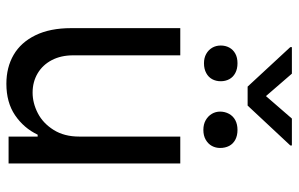

<svg xmlns="http://www.w3.org/2000/svg" viewBox="-184 -730 922 593"><g transform="rotate(90 276.5 -434.0)"><path d="M402.3 -530.3H485.4V0H402.3V-89.8H396.5Q376 -46.9 336.4 -20Q296.9 6.8 239.3 6.8Q188.5 6.8 149.9 -15.6Q111.3 -38.1 89.4 -83Q67.4 -127.9 67.4 -193.4V-530.3H151.4V-199.2Q151.4 -162.1 166 -133.8Q180.7 -105.5 207 -89.8Q233.4 -74.2 266.6 -74.2Q298.8 -74.2 330.1 -90.3Q361.3 -106.4 381.8 -139.2Q402.3 -171.9 402.3 -217.8ZM175.8 -707Q193.4 -707 206.1 -700.2Q218.8 -693.4 225.1 -681.6Q231.4 -669.9 231.4 -655.3Q231.4 -640.6 225.1 -628.9Q218.8 -617.2 206.1 -610.4Q193.4 -603.5 175.8 -603.5Q159.2 -603.5 147 -610.4Q134.8 -617.2 127.9 -628.9Q121.1 -640.6 121.1 -655.3Q121.1 -669.9 127.4 -681.6Q133.8 -693.4 146 -700.2Q158.2 -707 175.8 -707ZM381.8 -707Q399.4 -707 412.1 -700.2Q424.8 -693.4 431.2 -681.2Q437.5 -668.9 437.5 -653.3Q437.5 -639.6 431.2 -627.9Q424.8 -616.2 412.1 -608.9Q399.4 -601.6 381.8 -601.6Q364.3 -601.6 351.6 -608.9Q338.9 -616.2 332 -627.9Q325.2 -639.6 325.2 -653.3Q325.2 -668 332 -680.7Q338.9 -693.4 351.6 -700.2Q364.3 -707 381.8 -707ZM277.3 -794.9 346.7 -875H429.7V-870.1L306.6 -738.3H248L126 -870.1V-875H208Z"/></g></svg>

Font: Pretendard Std Variable
Style: Regular
Weight: 400
Designer: Base glyphs from Inter by Rasmus Andersson; Hangeul glyphs from Noto Sans CJK(Source Han Sans) by Jang Soo-young and Kan
Foundry: Kil Hyung-jin
Version: Version 1.309;Glyphs 3.2 (3225)